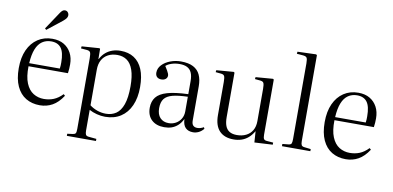

<svg xmlns="http://www.w3.org/2000/svg" viewBox="-86 -1038 3125 1526"><g transform="rotate(10 1476.5 -275.0)"><path d="M261 14Q197 14 148.5 -15Q100 -44 73 -102.5Q46 -161 46 -248Q46 -334 74 -395.5Q102 -457 152.5 -490.5Q203 -524 270 -524Q325 -524 363 -501.5Q401 -479 422 -439.5Q443 -400 443 -348Q443 -331 442 -313Q441 -295 438 -276H120Q118 -192 139.5 -140Q161 -88 199 -64.5Q237 -41 284 -41Q326 -41 362.5 -55.5Q399 -70 434 -106L446 -95Q408 -37 362 -11.5Q316 14 261 14ZM121 -301H368Q370 -313 370.5 -325.5Q371 -338 371 -351Q371 -431 344.5 -466.5Q318 -502 264 -502Q223 -502 192 -481Q161 -460 143 -415.5Q125 -371 121 -301ZM208 -585 197 -595 293 -739Q302 -752 310.5 -758Q319 -764 328 -764Q339 -764 346 -759Q353 -754 357 -746Q361 -738 361 -729Q361 -716 352.5 -704.5Q344 -693 328 -680Z M516 216V199L561 193Q577 191 582.5 182.5Q588 174 588 147V-420Q588 -458 582 -470Q576 -482 554 -484L506 -488L508 -505L650 -515L656 -511L657 -429H659Q677 -463 701.5 -483.5Q726 -504 756 -514Q786 -524 820 -524Q884 -524 929 -495Q974 -466 998 -409Q1022 -352 1022 -266Q1022 -180 994 -117Q966 -54 913.5 -20Q861 14 788 14Q755 14 720.5 5Q686 -4 659 -19V148Q659 171 664.5 181Q670 191 688 193L751 199V216ZM790 -11Q837 -11 872 -34.5Q907 -58 926.5 -112.5Q946 -167 946 -259Q946 -340 928.5 -390.5Q911 -441 878.5 -464Q846 -487 801 -487Q758 -487 726 -470Q694 -453 676.5 -421Q659 -389 659 -343V-56Q684 -36 718.5 -23.5Q753 -11 790 -11Z M1265 14Q1201 14 1163.5 -21Q1126 -56 1126 -119Q1126 -170 1152.5 -204Q1179 -238 1240.5 -256Q1302 -274 1409 -278V-383Q1409 -426 1397 -452Q1385 -478 1361 -490Q1337 -502 1301 -502Q1267 -502 1237 -492.5Q1207 -483 1190 -467Q1203 -447 1210.5 -433.5Q1218 -420 1221.5 -411Q1225 -402 1225 -395Q1225 -378 1212 -367Q1199 -356 1177 -356Q1155 -356 1142 -368Q1129 -380 1129 -403Q1129 -438 1155 -465.5Q1181 -493 1222 -508.5Q1263 -524 1307 -524Q1369 -524 1407 -504Q1445 -484 1462.5 -446Q1480 -408 1480 -354V-78Q1480 -50 1492 -38Q1504 -26 1525 -26Q1539 -26 1552 -30Q1565 -34 1577 -41L1583 -29Q1565 -7 1543 3.5Q1521 14 1498 14Q1459 14 1437 -8Q1415 -30 1413 -78Q1396 -44 1373.5 -24Q1351 -4 1324.5 5Q1298 14 1265 14ZM1294 -24Q1325 -24 1351 -38Q1377 -52 1393 -78Q1409 -104 1409 -139V-257Q1333 -255 1287 -243Q1241 -231 1220.5 -204Q1200 -177 1200 -129Q1200 -78 1225.5 -51Q1251 -24 1294 -24Z M1825 14Q1750 14 1710 -28.5Q1670 -71 1670 -155V-422Q1670 -457 1664 -469.5Q1658 -482 1636 -484L1593 -488L1595 -504L1734 -515L1741 -510V-152Q1741 -109 1751.5 -81Q1762 -53 1785 -39Q1808 -25 1845 -25Q1887 -25 1919 -41Q1951 -57 1969 -87.5Q1987 -118 1987 -162V-422Q1987 -457 1981 -469.5Q1975 -482 1953 -484L1910 -488L1912 -504L2051 -515L2058 -510V-65Q2058 -40 2064.5 -30.5Q2071 -21 2090 -20L2140 -16V1L1993 9L1987 -80H1986Q1966 -46 1941.5 -25.5Q1917 -5 1888 4.5Q1859 14 1825 14Z M2214 0V-18L2263 -23Q2281 -25 2286 -34.5Q2291 -44 2291 -71V-682Q2291 -716 2284 -727Q2277 -738 2253 -740L2203 -744L2205 -761L2355 -766L2362 -760V-68Q2362 -45 2367.5 -35Q2373 -25 2391 -23L2443 -17V0Z M2730 14Q2666 14 2617.5 -15Q2569 -44 2542 -102.5Q2515 -161 2515 -248Q2515 -334 2543 -395.5Q2571 -457 2621.5 -490.5Q2672 -524 2739 -524Q2794 -524 2832 -501.5Q2870 -479 2891 -439.5Q2912 -400 2912 -348Q2912 -331 2911 -313Q2910 -295 2907 -276H2589Q2587 -192 2608.5 -140Q2630 -88 2668 -64.5Q2706 -41 2753 -41Q2795 -41 2831.5 -55.5Q2868 -70 2903 -106L2915 -95Q2877 -37 2831 -11.5Q2785 14 2730 14ZM2590 -301H2837Q2839 -313 2839.5 -325.5Q2840 -338 2840 -351Q2840 -431 2813.5 -466.5Q2787 -502 2733 -502Q2692 -502 2661 -481Q2630 -460 2612 -415.5Q2594 -371 2590 -301Z"/></g></svg>

Font: Literata 60pt Light
Style: Regular
Weight: 300
Designer: Latin by Veronika Burian and Jose Scaglione. Greek by Irene Vlachou. Cyrillic by Vera Evstafieva.
Foundry: TypeTogether
Version: Version 3.103;gftools[0.9.29]